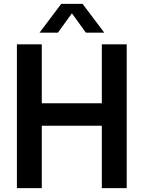

<svg xmlns="http://www.w3.org/2000/svg" viewBox="-20 -968 739 988"><path d="M67 0V-740H195V-436.5H504V-740H632V0H504V-321H195V0ZM183.5 -800 295 -948H405L516.5 -800H422L350 -899.5L278 -800Z"/></svg>

Font: Encode Sans SmCnd SmBold
Style: Regular
Weight: 600
Width: 4
Designer: Multiple Designers
Foundry: Impallari Type
Version: Version 3.002; ttfautohint (v1.8.3) -l 8 -r 50 -G 200 -x 14 